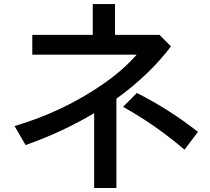

<svg xmlns="http://www.w3.org/2000/svg" viewBox="-20 -856 1039 952"><path d="M439.9 -835.9H550.3V-683.1H771L827.6 -626Q722.2 -485.8 557.1 -366.7V76.2H446.8V-294.9Q288.6 -200.7 106.9 -136.7L52.2 -231Q295.4 -302.7 495.6 -442.4Q591.3 -509.3 657.7 -585H140.1V-683.1H439.9ZM895 -113.8Q751.5 -236.3 590.3 -326.2L658.7 -395Q821.8 -312.5 961.4 -202.1Z"/></svg>

Font: UDEV Gothic 35
Style: Bold
Weight: 700
Version: v2.1.0; ttfautohint (v1.8.4.7-5d5b-dirty) -l 6 -r 45 -G 200 